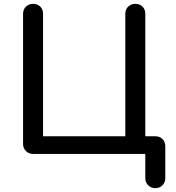

<svg xmlns="http://www.w3.org/2000/svg" viewBox="-20 -801 915 999"><path d="M788 178Q766 178 751 163Q736 148 736 126V0H152Q130 0 115 -15Q100 -30 100 -52V-729Q100 -752 115 -766.5Q130 -781 152 -781Q175 -781 189.5 -766.5Q204 -752 204 -729V-92H632V-729Q632 -752 647 -766.5Q662 -781 684 -781Q707 -781 721.5 -766.5Q736 -752 736 -729V-92H788Q811 -92 825.5 -77.5Q840 -63 840 -40V126Q840 148 825.5 163Q811 178 788 178Z"/></svg>

Font: Comfortaa
Style: Bold
Weight: 700
Designer: Johan Aakerlund
Foundry: Johan Aakerlund
Version: Version 3.104; ttfautohint (v1.8.1.43-b0c9)